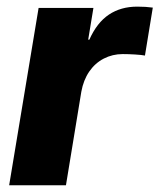

<svg xmlns="http://www.w3.org/2000/svg" viewBox="-20 -553 476 573"><path d="M7.3 0 95.2 -529.3H258.8L243.2 -434.6H246.6Q269.5 -485.8 305.2 -509.5Q340.8 -533.2 389.6 -533.2Q402.3 -533.2 414.1 -532.5Q425.8 -531.7 436 -530.3L412.6 -387.2Q402.3 -389.2 382.8 -390.4Q363.3 -391.6 346.2 -391.6Q315.9 -391.6 289.8 -378.2Q263.7 -364.7 246.3 -339.4Q229 -314 222.7 -279.3L176.8 0Z"/></svg>

Font: Inter 24pt ExtraBold
Style: Italic
Weight: 800
Italic angle: -9.3988°
Designer: Rasmus Andersson
Foundry: rsms
Version: Version 4.001;git-66647c0bb